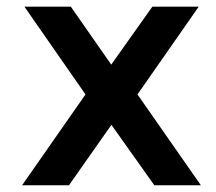

<svg xmlns="http://www.w3.org/2000/svg" viewBox="-20 -548 640 568"><path d="M309.1 -356.9 189.5 -528.3H52.2L232.9 -268.6L45.4 0H184.1L309.6 -178.7L436.5 0H574.2L386.7 -268.6L567.9 -528.3H430.7Z"/></svg>

Font: Roboto Mono SemiBold
Style: Regular
Weight: 600
Monospace: yes
Designer: Google
Version: Version 3.000